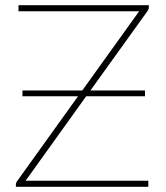

<svg xmlns="http://www.w3.org/2000/svg" viewBox="-20 -723 642 743"><path d="M556 -703V-695Q556 -688.5 551 -680.5L330 -373H541V-350.5H313.5L79 -23.5H554V0H41.5V-8.5Q41.5 -12.5 42.5 -15.2Q43.5 -18 45.5 -21L282 -350.5H67V-373H298.5L518.5 -679.5H51.5V-703Z"/></svg>

Font: Lato Thin
Style: Regular
Weight: 200
Designer: Lukasz Dziedzic
Foundry: tyPoland Lukasz Dziedzic
Version: Version 2.007; 2014-02-27